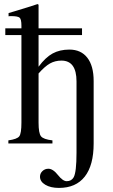

<svg xmlns="http://www.w3.org/2000/svg" viewBox="-20 -703 552 941"><path d="M439 -306V0Q439 107 395.5 162.5Q352 218 269 218Q228 218 202 202.5Q176 187 176 163Q176 147 188 135.5Q200 124 217 124Q240 124 265 156Q288 185 307 185Q330 185 341 166Q355 141 355 45V-304Q355 -406 281 -406Q250 -406 225 -392Q200 -378 169 -343V-102Q169 -50 181 -35Q193 -20 237 -15V0H21V-15Q64 -21 74.5 -35Q85 -49 85 -102V-531H6V-564H85V-577Q85 -609 76 -616.5Q67 -624 34 -624Q25 -624 22 -623V-639L49 -647Q126 -670 164 -683L169 -680V-564H382V-531H169V-376Q203 -422 238 -441Q273 -460 320 -460Q377 -460 408 -420Q439 -380 439 -306Z"/></svg>

Font: STIX
Style: Regular
Weight: 400
Designer: MicroPress Inc., with final additions and corrections provided by Coen Hoffman, Elsevier (retired)
Version: Version 1.1.1